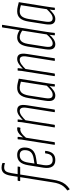

<svg xmlns="http://www.w3.org/2000/svg" viewBox="702 -1490 920 2482"><g transform="rotate(-90 1162.0 -249.0)"><path d="M152 -481H246Q252 -481 250 -475L246 -453Q245 -448 240 -448H147L81 -31Q73 23 59 64Q45 105 21 135Q-3 165 -39 190Q-44 193 -46 189L-58 167Q-60 163 -57 160Q-26 137 -6 111.5Q14 86 27 51.5Q40 17 47 -34L113 -448H67Q61 -448 62 -454L66 -476Q68 -481 73 -481H118L131 -564Q141 -629 165.5 -659Q190 -689 236 -689Q252 -689 268 -686Q284 -683 294 -678Q297 -676 297 -671L294 -649Q294 -643 288 -645Q277 -651 263.5 -653Q250 -655 238 -655Q205 -655 189 -633.5Q173 -612 165 -561Z M333 6Q275 6 249.5 -33.5Q224 -73 235 -146L267 -344Q279 -418 311 -452.5Q343 -487 400 -487Q446 -487 471 -462.5Q496 -438 496 -391Q496 -327 463 -290Q430 -253 360 -243L284 -231L269 -146Q261 -86 277.5 -57Q294 -28 335 -28Q375 -28 395 -50Q415 -72 420 -121Q421 -126 426 -126H447Q454 -126 453 -120Q446 -56 417 -25Q388 6 333 6ZM289 -264 354 -274Q410 -283 436 -310.5Q462 -338 462 -388Q462 -454 397 -454Q356 -454 333 -427.5Q310 -401 301 -342Z M536 0Q530 0 531 -6L588 -367Q595 -400 598 -427Q601 -454 602 -476Q602 -481 608 -481H629Q634 -481 634 -476Q632 -453 629 -427.5Q626 -402 623 -386L624 -382L565 -6Q564 0 558 0ZM616 -366 620 -403Q635 -422 652.5 -441.5Q670 -461 692 -474Q714 -487 737 -487Q742 -487 746.5 -487Q751 -487 755 -485Q758 -484 758 -480Q758 -472 756.5 -464Q755 -456 752 -449Q750 -443 746 -444Q742 -446 738.5 -446.5Q735 -447 729 -447Q710 -447 690.5 -435.5Q671 -424 652 -405Q633 -386 616 -366Z M958 0Q952 0 953 -6L1008 -355Q1017 -406 1007 -430Q997 -454 968 -454Q939 -454 907.5 -431.5Q876 -409 843 -374L846 -408Q876 -440 910.5 -463.5Q945 -487 978 -487Q1021 -487 1037 -457Q1053 -427 1042 -358L987 -6Q986 0 981 0ZM761 0Q755 0 756 -6L813 -367Q820 -400 823 -427Q826 -454 827 -476Q827 -481 833 -481H854Q859 -481 859 -476Q857 -453 854 -427.5Q851 -402 848 -386L849 -382L790 -6Q789 0 783 0Z M1168 6Q1126 6 1108 -24.5Q1090 -55 1101 -123L1135 -338Q1147 -416 1179.5 -451.5Q1212 -487 1268 -487Q1301 -487 1328.5 -480Q1356 -473 1386 -466L1330 -115Q1324 -75 1320.5 -51.5Q1317 -28 1315 -6Q1315 0 1310 0H1288Q1284 0 1284 -6Q1285 -20 1286.5 -36.5Q1288 -53 1291 -68Q1265 -39 1233.5 -16.5Q1202 6 1168 6ZM1178 -28Q1207 -28 1236 -50Q1265 -72 1295 -104L1347 -439Q1327 -445 1306 -449.5Q1285 -454 1267 -454Q1225 -454 1202 -426.5Q1179 -399 1168 -336L1135 -125Q1127 -73 1137.5 -50.5Q1148 -28 1178 -28Z M1621 0Q1615 0 1616 -6L1671 -355Q1680 -406 1670 -430Q1660 -454 1631 -454Q1602 -454 1570.5 -431.5Q1539 -409 1506 -374L1509 -408Q1539 -440 1573.5 -463.5Q1608 -487 1641 -487Q1684 -487 1700 -457Q1716 -427 1705 -358L1650 -6Q1649 0 1644 0ZM1424 0Q1418 0 1419 -6L1476 -367Q1483 -400 1486 -427Q1489 -454 1490 -476Q1490 -481 1496 -481H1517Q1522 -481 1522 -476Q1520 -453 1517 -427.5Q1514 -402 1511 -386L1512 -382L1453 -6Q1452 0 1446 0Z M1830 6Q1790 6 1773 -24Q1756 -54 1766 -122L1801 -350Q1814 -426 1844 -456.5Q1874 -487 1920 -487Q1946 -487 1972 -477Q1998 -467 2020 -450L2014 -416Q1992 -434 1968 -444Q1944 -454 1922 -454Q1900 -454 1883.5 -444.5Q1867 -435 1854.5 -412Q1842 -389 1835 -346L1800 -124Q1792 -71 1803 -49.5Q1814 -28 1841 -28Q1868 -28 1900 -50.5Q1932 -73 1964 -112L1961 -77Q1927 -36 1894.5 -15Q1862 6 1830 6ZM1951 0Q1946 0 1946 -6Q1948 -28 1951.5 -54Q1955 -80 1957 -96V-99L2048 -677Q2049 -683 2055 -683H2077Q2083 -683 2082 -677L1992 -114Q1987 -82 1983.5 -55Q1980 -28 1978 -6Q1978 0 1973 0Z M2157 6Q2115 6 2097 -24.5Q2079 -55 2090 -123L2124 -338Q2136 -416 2168.5 -451.5Q2201 -487 2257 -487Q2290 -487 2317.5 -480Q2345 -473 2375 -466L2319 -115Q2313 -75 2309.5 -51.5Q2306 -28 2304 -6Q2304 0 2299 0H2277Q2273 0 2273 -6Q2274 -20 2275.5 -36.5Q2277 -53 2280 -68Q2254 -39 2222.5 -16.5Q2191 6 2157 6ZM2167 -28Q2196 -28 2225 -50Q2254 -72 2284 -104L2336 -439Q2316 -445 2295 -449.5Q2274 -454 2256 -454Q2214 -454 2191 -426.5Q2168 -399 2157 -336L2124 -125Q2116 -73 2126.5 -50.5Q2137 -28 2167 -28Z"/></g></svg>

Font: Sofia Sans Extra Condensed ExtraLight
Style: Italic
Weight: 250
Italic angle: -9°
Version: Version 4.100